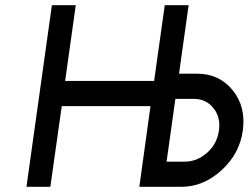

<svg xmlns="http://www.w3.org/2000/svg" viewBox="-20 -720 960 740"><path d="M82 0H174L218 -311H560L517 0H679Q764 0 834 -64Q904 -128 916 -218Q928 -309 877 -372Q825 -436 740 -436H670L707 -700H615L574 -408H231L272 -700H180ZM656 -339H726Q774 -339 802 -304Q831 -269 824 -218Q817 -166 779 -132Q740 -97 692 -97H622Z"/></svg>

Font: Unageo
Style: Medium-Italic
Weight: 500
Designer: Richard Sepsi
Foundry: Richard Sepsi
Version: Version 2.000